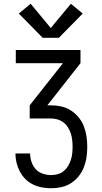

<svg xmlns="http://www.w3.org/2000/svg" viewBox="-20 -786 540 1021"><path d="M252 215Q227 215 202.5 210.5Q178 206 155.5 195Q133 184 115 166Q97 148 85.5 126Q74 104 68 79.5Q62 55 62 30H140Q140 52 147.5 74.5Q155 97 170 113.5Q185 130 207 137.5Q229 145 252 145Q270 145 287.5 140Q305 135 318.5 124Q332 113 341.5 97.5Q351 82 356.5 65Q362 48 364 30.5Q366 13 366 -5Q366 -23 364 -41Q362 -59 356.5 -76Q351 -93 341.5 -108.5Q332 -124 317.5 -135Q303 -146 285.5 -151Q268 -156 250 -156H138V-226L315 -450H64V-520H408V-450L232 -226H250Q278 -226 305.5 -220Q333 -214 356.5 -199Q380 -184 398 -162Q416 -140 426 -114Q436 -88 440 -60.5Q444 -33 444 -5Q444 23 440 50.5Q436 78 426 103.5Q416 129 398.5 151Q381 173 357.5 188Q334 203 307 209Q280 215 252 215ZM207 -585 80 -714 143 -766 250 -637 357 -766 420 -714 293 -585Z"/></svg>

Font: Zed Mono
Style: Regular
Weight: 400
Monospace: yes
Designer: Belleve Invis
Foundry: Belleve Invis
Version: Version 1.0.0; ttfautohint (v1.8.4)